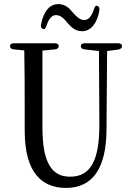

<svg xmlns="http://www.w3.org/2000/svg" viewBox="-20 -918 643 941"><path d="M190 -776C198 -773 204 -779 208 -792C219 -827 235 -844 254 -844C279 -844 295 -825 314 -802C330 -784 350 -765 382 -765C426 -765 456 -804 467 -866C469 -877 466 -885 458 -889C450 -893 444 -886 440 -872C429 -838 414 -820 393 -820C369 -820 353 -839 334 -860C319 -879 298 -898 266 -898C222 -898 193 -860 181 -798C179 -786 182 -779 190 -776ZM48 -676 99 -671C101 -576 101 -481 101 -386V-278C101 -63 192 3 304 3C433 3 502 -92 502 -287L505 -668L559 -675C571 -677 578 -683 578 -692C578 -701 571 -706 558 -706H396C383 -706 376 -701 376 -692C376 -683 383 -677 395 -676L465 -668L467 -305C467 -123 419 -52 323 -52C238 -52 188 -114 188 -292V-670L249 -676C261 -677 268 -683 268 -692C268 -701 261 -706 248 -706H49C36 -706 29 -701 29 -692C29 -683 36 -677 48 -676Z"/></svg>

Font: 寒蝉锦书宋 CompactLight
Style: Bold
Weight: 400
Width: 4
Designer: 寒蝉锦书宋{Warren} 思源宋体{Ryoko NISHIZUKA 西塚涼子 (kana & ideographs); Frank Grießhammer (Latin, Greek & Cyrillic); Wenlong ZHANG 
Foundry: Adobe & ChillType
Version: Version 2.000;Glyphs 3.1.1 (3135)